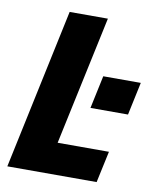

<svg xmlns="http://www.w3.org/2000/svg" viewBox="-79 -750 660 811"><g transform="rotate(10 251.0 -344.0)"><path d="M8 0 154 -688H318L200 -135H420L391 0ZM311 -304 341 -445H502L472 -304Z"/></g></svg>

Font: Saira Semi Condensed
Style: Bold Italic
Weight: 700
Width: 4
Italic angle: -12°
Designer: Hector Gatti with collaboration of the Omnibus-Type team
Foundry: Omnibus-Type
Version: Version 1.001; ttfautohint (v1.8)